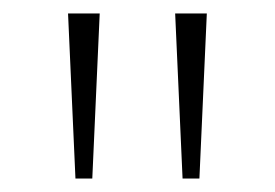

<svg xmlns="http://www.w3.org/2000/svg" viewBox="-20 -745 408 285"><path d="M251 -480 240 -725H287L276 -480ZM92 -480 81 -725H128L117 -480Z"/></svg>

Font: REM Thin
Style: Regular
Weight: 250
Designer: Octavio Pardo
Foundry: Ashler Design
Version: Version 1.005;gftools[0.9.28]